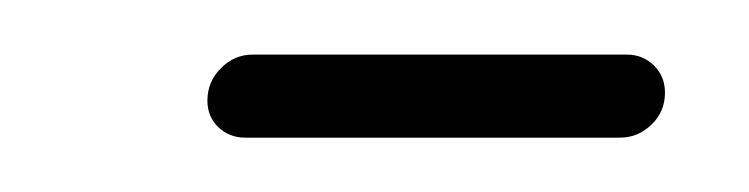

<svg xmlns="http://www.w3.org/2000/svg" viewBox="-20 -295 277 71"><path d="M225.9 -260.7Q225.9 -253.7 220.9 -248.9Q215.9 -244.1 209.3 -244.1H70.7Q64.8 -244.1 60.7 -248Q56.7 -251.9 56.7 -257.8Q56.7 -264.8 61.7 -269.8Q66.7 -274.8 73.3 -274.8H211.9Q217.8 -274.8 221.9 -270.7Q225.9 -266.7 225.9 -260.7Z"/></svg>

Font: 26F Galaxy Sans Ultra Light
Style: Italic
Weight: 200
Italic angle: -5°
Designer: C₂₉H₂₅N₃O₅
Version: Version 1.200